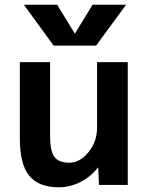

<svg xmlns="http://www.w3.org/2000/svg" viewBox="-20 -783 630 813"><path d="M298 -642 372 -763H514L387 -590H207L81 -763H222L296 -642ZM192 -520V-210Q192 -143 210.5 -118.5Q229 -94 274 -94Q318 -94 354.5 -138.5Q391 -183 391 -243V-520H521V0H399L396 -73H394Q364 -34 320 -12Q276 10 229 10Q144 10 104 -38.5Q64 -87 64 -197V-520Z"/></svg>

Font: M PLUS 1p
Style: Bold
Weight: 700
Version: Version 1.062